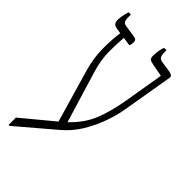

<svg xmlns="http://www.w3.org/2000/svg" viewBox="-221 -706 816 816"><g transform="rotate(45 187.5 -297.5)"><path d="M11 52V8L151 -108L81 -349Q66 -402 65 -455Q64 -508 71 -559L47 -563Q23 -566 23 -590Q23 -614 33 -647H47V-632Q47 -614 51.5 -607Q56 -600 69 -598L123 -590Q139 -588 139 -573Q139 -566 138 -560.5Q137 -555 135 -550L96 -556Q93 -526 92.5 -473.5Q92 -421 111 -360L180 -133Q233 -184 255.5 -241Q278 -298 291 -374L321 -553L263 -564Q248 -567 242.5 -571.5Q237 -576 237 -591Q237 -606 240 -622.5Q243 -639 247 -647H261V-637Q261 -619 265 -610.5Q269 -602 282 -599L335 -591Q344 -589 349.5 -585Q355 -581 353 -572L315 -348Q308 -304 291 -256.5Q274 -209 247 -164.5Q220 -120 179 -86L17 52Z"/></g></svg>

Font: Noto Serif Hebrew ExtraCondensed ExtraLight
Style: Regular
Weight: 200
Width: 2
Designer: Monotype Design Team
Foundry: Monotype Imaging Inc.
Version: Version 2.004; ttfautohint (v1.8.4.7-5d5b)